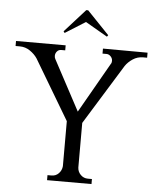

<svg xmlns="http://www.w3.org/2000/svg" viewBox="-71 -940 799 990"><g transform="rotate(5 328.5 -444.5)"><path d="M335 -890H345L459 -771L453 -763L339 -829L234 -763L228 -771ZM669 -699V-673H648Q619 -673 595 -657Q571 -641 557 -620L365 -309V-78Q366 -56 381.5 -40.5Q397 -25 419 -25H440V1H210V-25H231Q253 -25 268 -40.5Q283 -56 285 -78V-311L101 -620Q87 -641 63 -657.5Q39 -674 10 -674H-12V-700H245V-674H224Q211 -674 202.5 -664Q194 -654 194 -641Q194 -632 198 -625L337 -365L486 -626L487 -627Q490 -633 490 -641Q490 -654 480.5 -664Q471 -674 459 -674H438V-700Z"/></g></svg>

Font: Constantine
Style: Regular
Weight: 400
Designer: Dukom Design
Version: Version 1.001;PS 001.001;hotconv 1.0.56;makeotf.lib2.0.21325